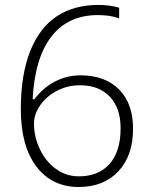

<svg xmlns="http://www.w3.org/2000/svg" viewBox="-20 -745 611 775"><path d="M64 -304.2Q64 -443.4 101.8 -538.3Q139.6 -633.3 209.2 -679.2Q278.8 -725.1 377 -725.1Q422.9 -725.1 460.9 -713.9V-670.9Q425.3 -684.1 375 -684.1Q254.4 -684.1 187.3 -597.2Q120.1 -510.3 111.8 -344.2H118.2Q155.3 -392.1 203.1 -416.5Q251 -440.9 304.2 -440.9Q404.3 -440.9 460.7 -383.8Q517.1 -326.7 517.1 -226.1Q517.1 -116.7 457.8 -53.5Q398.4 9.8 297.9 9.8Q189.5 9.8 126.7 -73Q64 -155.8 64 -304.2ZM297.9 -33.2Q377.9 -33.2 422.4 -83.5Q466.8 -133.8 466.8 -227.1Q466.8 -309.1 422.9 -355Q378.9 -400.9 303.2 -400.9Q253.4 -400.9 210.7 -378.9Q168 -356.9 142.6 -320.6Q117.2 -284.2 117.2 -246.1Q117.2 -191.9 141.4 -141.8Q165.5 -91.8 206.8 -62.5Q248 -33.2 297.9 -33.2Z"/></svg>

Font: CAA NEO Sans Light
Style: Regular
Weight: 300
Version: Version 1.10